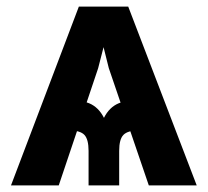

<svg xmlns="http://www.w3.org/2000/svg" viewBox="-20 -559 626 579"><path d="M428.7 0 308.1 -353.5 261.7 -539.1H366.7L573.2 0ZM247.1 0V-104Q247.1 -138.7 234.6 -152.1Q222.2 -165.5 188 -166V-259.3Q220.2 -259.3 248.8 -247.6Q277.3 -235.8 293.5 -203.6Q309.6 -235.8 338.1 -247.6Q366.7 -259.3 398.9 -259.3V-166Q365.2 -165.5 352.3 -152.3Q339.4 -139.2 339.4 -104V0ZM13.2 0 217.8 -539.1H323.7L275.9 -353L157.2 0Z"/></svg>

Font: Inter 18pt
Style: Bold
Weight: 700
Designer: Rasmus Andersson
Foundry: rsms
Version: Version 4.001;git-66647c0bb